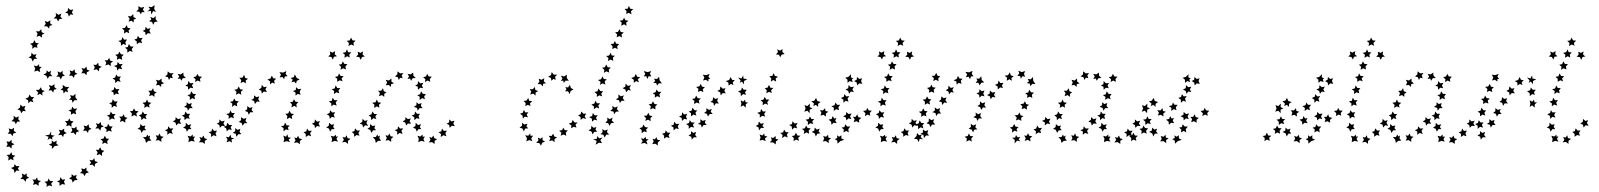

<svg xmlns="http://www.w3.org/2000/svg" viewBox="-20 -572 6254 751"><path d="M522 -137 513 -128 516 -116 505 -122 494 -116 496 -128 488 -137 499 -138 504 -148 510 -138ZM479 -111 470 -104V-92L460 -99L449 -95L453 -107L446 -116H458L464 -125L468 -114ZM386 -78 375 -73 373 -61 365 -70 353 -69 360 -79 355 -90 366 -87 374 -95 376 -83ZM338 -68 327 -63 324 -52 317 -61 305 -60 311 -70 307 -81 318 -78 327 -86 328 -74ZM290 -59 279 -55 276 -44 268 -53 256 -52 263 -62 259 -73 270 -70 279 -77 280 -66ZM241 -51 230 -47 227 -36 220 -45 208 -43 215 -54 210 -65 221 -62 231 -69V-58ZM194 -41 184 -36 185 -26 176 -31 166 -25 170 -37 156 -42 173 -45 180 -58V-44ZM171 -6 183 -12 182 -23 191 -16 202 -22 200 -11 209 -3 194 -1 183 11V-1ZM239 -78 242 -89 234 -98 246 -99 251 -109 256 -99 268 -97 259 -88 260 -76 250 -82ZM257 -123 258 -134 248 -141 260 -144 262 -155 270 -146 282 -148 275 -137 278 -125 267 -129ZM264 -170 261 -181 250 -182 258 -190 254 -200 266 -197 275 -205V-191L283 -180H271ZM246 -211 236 -215 229 -206 227 -218 217 -221 226 -228 225 -240 237 -232H251L243 -223ZM202 -224 191 -221 188 -210 181 -219 170 -218 176 -228 171 -239 183 -236 193 -243V-231ZM155 -216 145 -210 146 -198 137 -205 126 -200 129 -211 120 -220 133 -221 140 -231 144 -220ZM114 -192 106 -183 111 -172 99 -176 91 -168 90 -180 79 -186 91 -191 95 -202 102 -193ZM80 -158 75 -147 81 -137 70 -138 63 -129 59 -140 48 -144 58 -151 60 -163 68 -155ZM54 -117 51 -106 59 -97 47 -96 42 -86 37 -96 25 -98 34 -107 33 -119 43 -112ZM35 -72 34 -60 44 -53 32 -50 29 -39 22 -49H10L17 -58L14 -70L25 -66ZM25 -25 26 -13 37 -8 26 -3 25 9 16 1 5 3 10 -8 5 -19 16 -17ZM24 23 28 34 40 37 31 44 33 55 22 50 12 56 14 43 6 34 18 33ZM37 70 44 78 56 77 50 87 56 96 44 95 37 105 34 92 23 85 34 81ZM65 107 76 112 85 106 84 117 94 123 83 128 80 139 72 129 60 128 68 119ZM107 130 118 131 125 122 128 133 140 136 131 143V155L121 148L109 151L113 140ZM154 139 166 137 170 126 176 136H188L180 146L184 157L172 153L162 159L163 147ZM203 137 214 133 216 121 224 131 235 129 230 139 235 150 223 148 213 155V143ZM250 126 260 120V109L269 116L280 112L277 123L284 132L272 133L264 142L261 131ZM293 105 301 97 298 86 309 90 318 83V95L328 102L316 106L311 117L305 107ZM330 74 336 64 330 54 341 55 349 47 351 58 363 62 352 69 350 81 342 72ZM358 35 362 24 355 14H366L372 4L377 15L388 18L379 26V38L370 31ZM380 -9 382 -20 373 -28 385 -30 390 -41 396 -30 407 -29 399 -20 401 -8 391 -14ZM396 -55 397 -66 388 -74 399 -77 403 -88 409 -78 421 -77 414 -68 417 -57 406 -61ZM408 -102V-114L398 -120L410 -124L413 -136L420 -126H432L425 -117L429 -105L418 -109ZM417 -150V-162L407 -168L418 -172L421 -184L428 -175H440L434 -165L438 -154L426 -158ZM425 -199 424 -210 414 -216 425 -221 427 -232 435 -223 447 -224 441 -214 445 -203 434 -206ZM431 -247 430 -259 420 -265 431 -269 434 -281 441 -272 453 -273 447 -263 452 -252 440 -255ZM438 -296 437 -308 426 -314 438 -318 440 -330 448 -321 460 -322 453 -312 458 -301 446 -304ZM453 -393V-405L443 -412L455 -415L459 -427L465 -417H477L470 -407L473 -396L462 -400ZM465 -441 466 -453 457 -461 469 -463 475 -474 480 -463 491 -461 483 -453 485 -442 475 -447ZM483 -487 487 -499 480 -509 492 -508 501 -517 502 -505 513 -500 503 -495V-484L494 -491ZM513 -527 522 -536 521 -548 532 -542 544 -545 539 -534 546 -524 535 -525 531 -516 525 -526ZM560 -546 573 -544 585 -552 583 -537 590 -525 579 -529 572 -515 570 -530 557 -527 567 -537ZM589 -509V-496L597 -488L585 -486L579 -475L575 -486L563 -489L572 -496L568 -506L580 -501ZM569 -462 564 -451 570 -441 558 -442 550 -434 548 -446 538 -451 548 -456 549 -467 558 -459ZM538 -424 532 -414 536 -403 525 -406 515 -399V-410L505 -417L516 -421L519 -432L526 -423ZM503 -390 495 -380 499 -369 488 -373 478 -366V-378L469 -386L480 -388L484 -400L491 -390ZM464 -358 456 -350 458 -338 447 -343 437 -338 439 -350 431 -358 442 -360 447 -370 453 -360ZM422 -332 413 -325V-313L404 -320L392 -316L396 -327L389 -336H401L407 -346L411 -335ZM378 -311 368 -305 367 -293 358 -301 346 -298 351 -309 345 -319 356 -318 364 -327 366 -315ZM331 -295 320 -290 318 -278 310 -286 298 -285 304 -295 299 -306 310 -303 318 -312 320 -300ZM283 -283 272 -279 269 -267 262 -276H250L256 -286L252 -297L263 -293L272 -301L273 -289ZM234 -276 223 -273 218 -261 212 -272H200L208 -281L205 -293L216 -288L225 -295V-283ZM185 -274H173L166 -264L162 -275L150 -281L161 -286L163 -297L170 -290L180 -295L177 -283ZM137 -290 126 -296 114 -292 118 -304 112 -316 124 -313 133 -321V-311L143 -310L135 -302ZM108 -331 103 -343 92 -347 102 -354 103 -366 111 -358 123 -360 118 -350 126 -342H114ZM106 -381 107 -393 98 -401 109 -404 115 -415 120 -404 132 -403 124 -395 127 -385 116 -388ZM123 -428 127 -440 121 -450 133 -449 141 -458 143 -446 154 -441 144 -436V-425L134 -432ZM152 -469 159 -479 155 -490 167 -486 177 -493 176 -481 185 -474 174 -471 172 -460 164 -469ZM190 -500 199 -509 198 -521 209 -514 220 -519 216 -507 224 -498H213L207 -488L202 -499ZM235 -523 245 -529 246 -541 255 -533 267 -535 261 -524 267 -514 256 -516 249 -507 246 -519Z M776 -42 780 -31 791 -28 781 -21V-9L771 -16L758 -15L765 -25L760 -36L770 -33ZM734 -46V-37L743 -38L737 -28L742 -18L729 -21L717 -16L719 -29L714 -41L725 -38ZM557 -46 560 -38 567 -42 565 -31 572 -22 560 -21 551 -13 548 -26 539 -36H551ZM604 -50 609 -39 620 -37 611 -29V-17L601 -24L589 -22L594 -32L589 -43L599 -41ZM810 -69 817 -60 829 -61 823 -51 827 -39 815 -43 805 -36 806 -48 796 -55 807 -58ZM638 -78 646 -69 658 -70 651 -60 656 -48 644 -52 634 -45 635 -57 625 -63 636 -67ZM529 -87 538 -79 549 -81 545 -71 552 -63 540 -62 534 -52 529 -64 518 -68 528 -75ZM707 -92 716 -83 728 -86 723 -75 729 -67H718L711 -57L707 -68L696 -73L706 -79ZM838 -105 847 -97 859 -100 854 -89 860 -79 848 -80 840 -72 838 -83 828 -88 838 -94ZM667 -114 676 -106 688 -109 683 -98 689 -88 677 -89 669 -81 667 -92 656 -97 666 -103ZM705 -136 712 -127H724L718 -118L722 -107L711 -110L702 -102L701 -114L691 -120L702 -124ZM538 -136 545 -126H556L549 -117L553 -106L542 -110L533 -102L532 -114L523 -121L534 -125ZM710 -172 719 -165 730 -169 727 -158 734 -149H722L715 -139L712 -150L700 -154L710 -161ZM555 -183 560 -172 572 -170 563 -162 565 -151 555 -156 544 -150 546 -162 537 -170 550 -172ZM728 -215 735 -205 747 -204 740 -195 743 -184 732 -188 722 -181 723 -193 713 -200 724 -203ZM579 -227 582 -215 593 -211 584 -205V-193L575 -200L563 -196L567 -208L560 -217H572ZM716 -255 725 -246 737 -248 731 -238 736 -227 725 -229 716 -221 715 -233 705 -237 715 -243ZM612 -265V-253L622 -246L611 -243L610 -232L601 -240L590 -238L595 -249L590 -260L602 -257ZM752 -283 758 -273 770 -272 762 -263 764 -252 753 -257 743 -251 745 -262 736 -270 747 -273ZM697 -288 698 -276 707 -267 695 -266 689 -256 685 -265 675 -263 681 -273 675 -283 687 -281ZM636 -293 646 -285 659 -286 652 -277 656 -266 646 -268 641 -259 637 -270 626 -273 635 -281Z M1232 -98 1226 -88 1232 -77 1220 -79 1212 -71 1210 -82 1200 -88 1210 -93 1212 -105 1220 -96ZM1200 -61 1193 -51 1197 -39 1186 -43 1176 -36V-48L1167 -55L1178 -58L1181 -69L1188 -60ZM1162 -28 1153 -20V-8L1143 -15L1130 -13L1136 -23L1131 -34L1141 -32L1146 -41L1151 -30ZM1114 -16 1101 -20 1089 -16 1092 -29 1088 -42 1099 -37 1104 -47 1107 -35 1119 -33 1109 -27ZM1089 -58V-71L1079 -78L1091 -81L1095 -93L1101 -82L1113 -81L1106 -73L1109 -63L1098 -66ZM1102 -106 1104 -118 1096 -127 1107 -128 1113 -139 1118 -128 1130 -126 1121 -118 1123 -106 1113 -112ZM1120 -152 1122 -164 1114 -172 1125 -174 1130 -184 1136 -174 1147 -173 1139 -164 1141 -152 1131 -158ZM1136 -198V-210L1126 -216L1137 -220L1138 -231L1147 -223L1158 -225L1152 -213L1156 -201L1145 -205ZM1138 -245 1131 -253 1120 -250 1125 -260 1117 -267 1129 -270 1133 -281 1140 -268 1152 -261 1141 -256ZM1105 -274 1094 -273 1091 -262 1085 -271 1074 -269 1079 -280 1073 -290 1087 -288 1100 -294 1097 -283ZM1060 -264 1052 -256 1055 -245 1045 -249 1036 -242V-254L1026 -261L1038 -265L1043 -276L1049 -266ZM1024 -233 1018 -223 1024 -212 1012 -214 1004 -206 1002 -217 992 -222 1002 -228 1004 -240 1012 -231ZM994 -195 990 -184 996 -174 985 -175 977 -165 974 -177 963 -181 973 -187 974 -199 983 -192ZM968 -153 964 -142 971 -133H959L953 -123L949 -134L938 -138L947 -145V-157L957 -150ZM944 -111 940 -99 948 -90H936L929 -80L925 -91L914 -95L923 -102V-114L933 -107ZM920 -68 917 -56 924 -47H912L905 -37L902 -49L890 -52L900 -59V-71L909 -64ZM888 -14 878 -20 866 -15 870 -26 864 -37 875 -35 882 -45 884 -34 896 -31 885 -26ZM867 -58 865 -70 855 -76 866 -80 869 -92 877 -83H888L882 -74L887 -64L875 -66ZM874 -107 875 -119 865 -126 877 -129 881 -140 887 -130H899L892 -121L895 -109L884 -114ZM887 -154 889 -166 880 -174 891 -176 896 -187 902 -177 914 -176 906 -167 908 -156 897 -161ZM903 -201 905 -213 897 -221 908 -223 914 -234 919 -223 931 -221 922 -213 924 -201 914 -207ZM921 -247 924 -258 916 -268H928L935 -279L939 -267L950 -264L941 -257L942 -246L932 -252Z M1407 -351 1396 -349 1391 -338 1385 -349 1373 -350 1381 -359 1379 -370 1390 -365 1400 -371 1398 -359ZM1298 -352 1286 -350 1282 -339 1276 -349 1264 -351 1272 -359 1270 -371 1280 -366 1291 -372 1289 -360ZM1418 -102 1413 -91 1420 -80 1408 -82 1400 -73 1398 -84 1387 -89 1397 -95 1398 -107 1407 -99ZM1388 -62 1382 -52 1386 -41 1375 -44 1365 -37V-48L1356 -56L1366 -59L1369 -70L1377 -61ZM1351 -29 1341 -21V-9L1331 -17L1318 -15L1325 -25L1320 -36L1330 -34L1336 -43L1339 -32ZM1302 -18 1289 -21 1277 -16 1279 -29 1274 -41 1285 -38 1294 -45V-37L1302 -39L1296 -29ZM1271 -57 1267 -69 1256 -73 1266 -80 1267 -92 1276 -84 1287 -86 1283 -76 1289 -67H1278ZM1270 -107 1268 -119 1258 -125 1269 -130 1272 -141 1279 -132 1291 -133 1285 -123 1290 -112 1278 -115ZM1276 -156V-168L1266 -175L1278 -178L1281 -190L1288 -180H1300L1293 -171L1297 -159L1285 -163ZM1286 -204 1287 -216 1277 -223 1289 -226 1293 -238 1299 -228 1311 -227 1304 -218 1307 -207 1296 -211ZM1299 -252V-264L1290 -271L1302 -274L1306 -285L1312 -275L1324 -274L1316 -265L1320 -254L1309 -258ZM1312 -299 1314 -311 1305 -319 1316 -321 1321 -332 1327 -322 1339 -321 1331 -312 1333 -300 1322 -305ZM1327 -346 1329 -358 1320 -365 1332 -368 1337 -379 1342 -368 1354 -367 1346 -358 1348 -347 1338 -352ZM1343 -392 1345 -404 1336 -412 1348 -414 1353 -425 1359 -414 1371 -413 1362 -404 1365 -393 1354 -398Z M1675 -42 1679 -31 1690 -28 1680 -21V-9L1670 -16L1657 -15L1664 -25L1659 -36L1669 -33ZM1633 -46V-37L1642 -38L1636 -28L1641 -18L1628 -21L1616 -16L1618 -29L1613 -41L1624 -38ZM1456 -46 1459 -38 1466 -42 1464 -31 1471 -22 1459 -21 1450 -13 1447 -26 1438 -36H1450ZM1503 -50 1508 -39 1519 -37 1510 -29V-17L1500 -24L1488 -22L1493 -32L1488 -43L1498 -41ZM1709 -69 1716 -60 1728 -61 1722 -51 1726 -39 1714 -43 1704 -36 1705 -48 1695 -55 1706 -58ZM1537 -78 1545 -69 1557 -70 1550 -60 1555 -48 1543 -52 1533 -45 1534 -57 1524 -63 1535 -67ZM1428 -87 1437 -79 1448 -81 1444 -71 1451 -63 1439 -62 1433 -52 1428 -64 1417 -68 1427 -75ZM1606 -92 1615 -83 1627 -86 1622 -75 1628 -67H1617L1610 -57L1606 -68L1595 -73L1605 -79ZM1737 -105 1746 -97 1758 -100 1753 -89 1759 -79 1747 -80 1739 -72 1737 -83 1727 -88 1737 -94ZM1566 -114 1575 -106 1587 -109 1582 -98 1588 -88 1576 -89 1568 -81 1566 -92 1555 -97 1565 -103ZM1604 -136 1611 -127H1623L1617 -118L1621 -107L1610 -110L1601 -102L1600 -114L1590 -120L1601 -124ZM1437 -136 1444 -126H1455L1448 -117L1452 -106L1441 -110L1432 -102L1431 -114L1422 -121L1433 -125ZM1609 -172 1618 -165 1629 -169 1626 -158 1633 -149H1621L1614 -139L1611 -150L1599 -154L1609 -161ZM1454 -183 1459 -172 1471 -170 1462 -162 1464 -151 1454 -156 1443 -150 1445 -162 1436 -170 1449 -172ZM1627 -215 1634 -205 1646 -204 1639 -195 1642 -184 1631 -188 1621 -181 1622 -193 1612 -200 1623 -203ZM1478 -227 1481 -215 1492 -211 1483 -205V-193L1474 -200L1462 -196L1466 -208L1459 -217H1471ZM1615 -255 1624 -246 1636 -248 1630 -238 1635 -227 1624 -229 1615 -221 1614 -233 1604 -237 1614 -243ZM1511 -265V-253L1521 -246L1510 -243L1509 -232L1500 -240L1489 -238L1494 -249L1489 -260L1501 -257ZM1651 -283 1657 -273 1669 -272 1661 -263 1663 -252 1652 -257 1642 -251 1644 -262 1635 -270 1646 -273ZM1596 -288 1597 -276 1606 -267 1594 -266 1588 -256 1584 -265 1574 -263 1580 -273 1574 -283 1586 -281ZM1535 -293 1545 -285 1558 -286 1551 -277 1555 -266 1545 -268 1540 -259 1536 -270 1525 -273 1534 -281Z M2273 -128 2267 -118 2272 -107 2260 -110 2251 -103V-114L2241 -121L2251 -125L2254 -136L2262 -127ZM2239 -93 2231 -84 2235 -73 2224 -76 2214 -70 2215 -81 2205 -89 2216 -92 2220 -103 2227 -93ZM2201 -62 2193 -53 2195 -41 2184 -46 2173 -41 2176 -53 2167 -61 2179 -63 2183 -73 2189 -63ZM2159 -35 2149 -28V-16L2140 -23L2128 -20L2133 -31L2126 -41L2137 -40L2144 -49L2148 -38ZM2112 -18 2101 -14 2096 -2 2090 -12 2077 -14 2086 -22 2084 -34 2094 -29 2102 -36V-24ZM2062 -20 2050 -24 2039 -19 2041 -32 2034 -43 2046 -41 2054 -50 2055 -41H2065L2058 -31ZM2029 -58 2024 -69 2012 -73 2022 -80V-92L2031 -85L2043 -88L2039 -78L2046 -70L2034 -69ZM2025 -108 2024 -120 2014 -127 2025 -131 2029 -142 2035 -132 2047 -133 2040 -124 2045 -113 2033 -116ZM2035 -157 2036 -169 2028 -177 2040 -179 2046 -189 2050 -178 2062 -176 2053 -168 2055 -157 2045 -162ZM2054 -202 2058 -214 2052 -223H2064L2072 -232L2074 -220L2085 -216L2075 -210V-198L2066 -206ZM2083 -243 2090 -253 2087 -264 2098 -260 2109 -266 2107 -254 2116 -246 2105 -245 2103 -234 2095 -243ZM2124 -272 2135 -278 2138 -290 2146 -280H2159L2151 -271L2154 -260L2144 -263L2137 -256L2135 -267ZM2174 -276 2187 -273 2197 -280V-267L2205 -256L2193 -257L2185 -248L2183 -257L2174 -255L2180 -265ZM2209 -240 2213 -228 2223 -222 2212 -216 2208 -204 2202 -215H2190L2196 -223L2191 -231L2202 -230Z M2668 -127 2663 -116 2668 -105 2656 -107 2648 -99 2646 -111 2636 -116 2647 -121 2648 -133 2656 -124ZM2637 -88 2631 -78 2635 -67 2624 -70 2615 -62 2614 -74 2604 -80 2615 -84 2617 -96 2625 -87ZM2602 -53 2595 -43 2599 -32 2587 -36 2577 -30 2578 -41 2570 -49 2581 -52 2584 -62 2591 -53ZM2563 -23 2553 -15V-3L2543 -10L2531 -8L2537 -19L2532 -29L2542 -27L2547 -36L2552 -25ZM2513 -7 2501 -13 2487 -10 2494 -20 2487 -31 2498 -29 2505 -37 2507 -28 2517 -27 2508 -20ZM2490 -51V-63L2481 -71L2492 -74L2497 -85L2503 -75L2515 -73L2507 -65L2510 -55L2499 -58ZM2504 -99 2507 -110 2498 -119 2510 -120 2516 -131 2521 -120 2532 -118 2524 -110 2525 -98 2515 -104ZM2523 -144 2526 -156 2517 -164 2529 -166 2534 -176 2540 -165 2551 -164 2543 -155 2544 -144 2534 -149ZM2541 -190 2542 -201 2533 -208 2544 -211 2548 -222 2555 -213H2567L2559 -203L2562 -191L2551 -196ZM2550 -237 2547 -247 2535 -248 2543 -255 2538 -264 2550 -263 2558 -272 2560 -258 2569 -246H2557ZM2528 -273 2517 -274 2512 -263 2508 -274 2498 -273 2504 -283 2498 -294 2513 -290 2527 -294 2522 -283ZM2484 -270 2475 -262 2479 -250 2468 -255 2459 -248V-260L2449 -267L2461 -271L2467 -283L2472 -272ZM2448 -239 2442 -228 2448 -218 2437 -220 2429 -211 2426 -222 2415 -227 2426 -233 2427 -245 2436 -236ZM2420 -199 2416 -188 2423 -178H2411L2405 -169L2401 -180L2389 -183L2399 -190V-203L2408 -195ZM2396 -156 2393 -145 2401 -136 2389 -135 2383 -125 2379 -136 2367 -138 2376 -146 2375 -158 2385 -151ZM2376 -112 2373 -100 2382 -92 2370 -90 2364 -80 2359 -90 2348 -92 2356 -101 2355 -112 2365 -106ZM2357 -66 2354 -55 2363 -46 2351 -45 2345 -34 2340 -45 2329 -47 2337 -55 2336 -67 2346 -61ZM2335 -12 2323 -14 2310 -6 2314 -21 2300 -27 2314 -29 2317 -40 2323 -31 2337 -34 2328 -24ZM2298 -46 2294 -57 2282 -62 2292 -68 2293 -80 2302 -72 2313 -75 2309 -65 2316 -57 2304 -56ZM2296 -96 2295 -108 2284 -114 2296 -118 2299 -130 2306 -121H2318L2311 -111L2316 -101L2305 -104ZM2303 -145V-156L2293 -163L2305 -167L2309 -178L2315 -168H2327L2320 -159L2324 -148L2313 -152ZM2314 -193 2315 -204 2305 -212 2317 -215 2321 -226 2328 -216 2339 -215 2332 -206 2335 -195 2324 -199ZM2327 -240 2329 -252 2319 -259 2331 -262 2336 -273 2342 -263 2353 -262 2345 -253 2348 -241 2337 -246ZM2342 -287 2344 -299 2335 -307 2346 -309 2351 -320 2357 -309 2369 -308 2361 -299 2363 -288 2352 -293ZM2358 -333 2360 -345 2351 -353 2363 -355 2368 -366 2373 -355 2385 -354 2377 -346 2379 -334 2368 -339ZM2375 -380 2376 -391 2368 -400 2380 -401 2385 -412 2390 -401 2402 -400 2394 -391 2396 -380 2385 -385ZM2392 -426 2394 -437 2386 -446 2397 -447 2403 -458 2408 -447 2420 -445 2411 -437 2413 -425 2403 -431ZM2410 -471 2412 -483 2404 -491 2416 -493 2421 -503 2426 -493 2438 -491 2429 -483 2431 -471 2421 -477ZM2429 -517 2431 -528 2423 -537 2435 -538 2440 -549 2445 -538 2457 -536 2448 -528 2450 -516 2439 -522Z M2897 -151 2887 -160 2877 -154 2880 -167 2877 -180 2887 -174 2894 -182 2896 -172 2906 -171 2897 -164ZM2878 -196 2877 -208 2867 -215 2879 -219 2882 -230 2889 -221H2901L2894 -211L2898 -201L2887 -204ZM2890 -242 2882 -253 2873 -248 2877 -257 2867 -269 2880 -265 2887 -277 2888 -265 2903 -262 2890 -255ZM2854 -258 2846 -250 2849 -239 2839 -244 2830 -237 2829 -249 2819 -255 2832 -259 2838 -271 2843 -260ZM2818 -227 2813 -217 2819 -207 2807 -208 2799 -199 2797 -211 2786 -216 2796 -222 2798 -234 2807 -225ZM2789 -188 2785 -177 2792 -167 2780 -168 2773 -158 2770 -170 2759 -173 2768 -180 2769 -192 2778 -185ZM2764 -146 2760 -135 2768 -126H2756L2749 -116L2745 -127L2734 -130L2743 -137V-149L2753 -142ZM2740 -103 2737 -92 2744 -83H2732L2725 -73L2722 -84L2710 -87L2720 -94L2719 -106L2729 -99ZM2703 -56 2699 -44 2706 -35H2694L2686 -26L2684 -37L2673 -42L2683 -48V-59L2692 -52ZM2674 -68V-80L2664 -87L2675 -91L2678 -102L2685 -93H2697L2690 -84L2695 -73L2683 -76ZM2683 -117V-129L2674 -136L2685 -139L2689 -151L2696 -141L2707 -140L2700 -131L2704 -120L2693 -124ZM2695 -165 2696 -177 2687 -185 2698 -187 2703 -198 2709 -188 2721 -187 2713 -178 2716 -167 2705 -171ZM2710 -212 2712 -224 2703 -232 2715 -234 2721 -244 2726 -233 2737 -231 2729 -223 2731 -212 2720 -217ZM2730 -257 2735 -269 2729 -280 2742 -278 2756 -283 2751 -272 2758 -263H2751V-253L2741 -260Z M3014 -40V-29L3025 -26L3015 -19L3014 -7L3004 -15H2991L2999 -24L2995 -35L3004 -32ZM2969 -50 2971 -40 2982 -38 2972 -31 2975 -20 2963 -25 2951 -22 2955 -34 2951 -46 2962 -42ZM3047 -65 3054 -55H3065L3058 -46L3061 -34L3050 -39L3039 -32L3041 -44L3032 -52L3043 -54ZM2948 -97 2956 -88 2968 -90 2962 -80 2969 -71 2957 -72 2949 -62 2947 -74 2936 -79 2946 -85ZM3080 -98 3088 -89 3100 -91 3094 -81 3098 -70 3087 -73 3078 -65 3077 -77 3067 -83 3078 -87ZM2957 -146 2964 -136H2976L2969 -127L2973 -116L2961 -119L2952 -112V-124L2942 -131L2954 -134ZM2971 -193 2977 -183 2989 -182 2981 -173 2984 -162 2973 -167 2963 -160 2964 -172 2955 -180 2966 -182ZM2988 -240 2993 -229 3005 -228 2996 -219 2999 -208 2988 -213 2978 -207 2979 -219 2971 -227 2982 -229ZM3006 -286 3011 -275 3023 -272 3014 -265 3016 -253 3005 -259 2995 -253 2997 -265 2989 -274 3001 -275ZM3049 -361 3037 -358 3032 -348 3027 -358 3015 -359 3023 -368 3020 -379 3031 -374 3041 -380 3040 -369Z M3390 -139 3382 -130 3384 -119 3374 -124 3363 -118 3365 -129 3356 -138 3368 -140 3372 -150 3378 -140ZM3349 -111 3340 -103 3341 -92 3330 -98 3319 -94 3323 -106 3316 -115H3327L3333 -125L3337 -114ZM3253 -90 3241 -92 3232 -84 3231 -96 3221 -104 3233 -107 3237 -118 3243 -108 3252 -111 3247 -100ZM3211 -116 3201 -123 3189 -120 3193 -131 3187 -141 3199 -140 3207 -149 3209 -138 3220 -135 3210 -128ZM3180 -154 3171 -162 3161 -157 3164 -167 3154 -176 3165 -178 3172 -189 3177 -177 3190 -173 3180 -166ZM3148 -167 3147 -153 3158 -148 3147 -143V-129L3138 -139L3126 -135L3131 -148L3127 -161L3138 -157ZM3148 -117 3153 -107 3165 -106 3157 -98 3161 -87 3149 -90 3140 -83V-96L3131 -104L3143 -106ZM3167 -73 3175 -65 3186 -69 3182 -58 3189 -50 3177 -49 3171 -38 3167 -50 3155 -56 3165 -61ZM3200 -40 3211 -37 3219 -45 3220 -34 3231 -31 3221 -24 3222 -12 3211 -20 3198 -19 3204 -29ZM3245 -28 3255 -32 3254 -43 3262 -37 3271 -43V-31L3282 -25L3267 -20L3256 -10L3255 -22ZM3279 -54 3281 -65 3272 -73 3283 -75 3286 -86 3294 -77H3306L3298 -67L3300 -54L3290 -60ZM3290 -101 3289 -112 3278 -117 3289 -123 3290 -134 3299 -126 3311 -128 3305 -117 3310 -106 3299 -109ZM3301 -205 3298 -216 3287 -222 3298 -227 3299 -239 3308 -231 3320 -233 3314 -222 3320 -212 3308 -214ZM3295 -248V-260L3286 -268L3298 -271L3309 -282L3308 -270L3318 -264L3312 -262L3315 -251L3304 -255ZM3352 -266 3348 -255 3353 -244 3341 -246 3333 -238 3331 -249 3321 -255 3331 -260 3332 -271 3341 -263ZM3302 -196 3295 -186 3299 -174 3288 -178 3279 -170V-182L3269 -189L3280 -193L3283 -204L3290 -195ZM3266 -162 3259 -152 3262 -141 3251 -145 3241 -138 3242 -150 3232 -157 3244 -160 3248 -171 3254 -162ZM3151 -70 3143 -61 3145 -49 3134 -54 3124 -48 3126 -60 3117 -68 3128 -70 3133 -81 3139 -71ZM3111 -41 3102 -33 3105 -21 3094 -26 3084 -20 3085 -32 3077 -40 3088 -42 3093 -53 3099 -42Z M3555 -351 3544 -349 3539 -338 3533 -349 3521 -350 3529 -359 3527 -370 3538 -365 3548 -371 3546 -359ZM3446 -352 3434 -350 3430 -339 3424 -349 3412 -351 3420 -359 3418 -371 3428 -366 3439 -372 3437 -360ZM3566 -102 3561 -91 3568 -80 3556 -82 3548 -73 3546 -84 3535 -89 3545 -95 3546 -107 3555 -99ZM3536 -62 3530 -52 3534 -41 3523 -44 3513 -37V-48L3504 -56L3514 -59L3517 -70L3525 -61ZM3499 -29 3489 -21V-9L3479 -17L3466 -15L3473 -25L3468 -36L3478 -34L3484 -43L3487 -32ZM3450 -18 3437 -21 3425 -16 3427 -29 3422 -41 3433 -38 3442 -45V-37L3450 -39L3444 -29ZM3419 -57 3415 -69 3404 -73 3414 -80 3415 -92 3424 -84 3435 -86 3431 -76 3437 -67H3426ZM3418 -107 3416 -119 3406 -125 3417 -130 3420 -141 3427 -132 3439 -133 3433 -123 3438 -112 3426 -115ZM3424 -156V-168L3414 -175L3426 -178L3429 -190L3436 -180H3448L3441 -171L3445 -159L3433 -163ZM3434 -204 3435 -216 3425 -223 3437 -226 3441 -238 3447 -228 3459 -227 3452 -218 3455 -207 3444 -211ZM3447 -252V-264L3438 -271L3450 -274L3454 -285L3460 -275L3472 -274L3464 -265L3468 -254L3457 -258ZM3460 -299 3462 -311 3453 -319 3464 -321 3469 -332 3475 -322 3487 -321 3479 -312 3481 -300 3470 -305ZM3475 -346 3477 -358 3468 -365 3480 -368 3485 -379 3490 -368 3502 -367 3494 -358 3496 -347 3486 -352ZM3491 -392 3493 -404 3484 -412 3496 -414 3501 -425 3507 -414 3519 -413 3510 -404 3513 -393 3502 -398Z M4089 -108 4083 -97 4088 -87 4076 -89 4067 -81V-93L4056 -99L4067 -104L4069 -115L4077 -106ZM4056 -72 4049 -62 4052 -51 4041 -54 4031 -47 4032 -59 4022 -66 4033 -69 4037 -81 4044 -71ZM4018 -39 4009 -31 4011 -19 4000 -25 3988 -21 3992 -32 3986 -42 3996 -41 4001 -51 4006 -41ZM3972 -19 3958 -22 3949 -11V-25L3939 -33L3951 -34L3954 -44L3960 -35L3971 -36L3964 -27ZM3939 -53V-66L3930 -73L3941 -76L3947 -87L3952 -77L3964 -75L3956 -67L3960 -57L3948 -61ZM3954 -101 3957 -112 3949 -121 3961 -122 3968 -132 3972 -121 3983 -118 3974 -111 3975 -99 3965 -105ZM3976 -145 3979 -156 3971 -165 3983 -166 3989 -176 3994 -165 4005 -162 3996 -155 3997 -143 3987 -149ZM3997 -189 3999 -200 3990 -208 4002 -210 4006 -221 4013 -211 4024 -210 4016 -201 4018 -189 4008 -194ZM4010 -235 4008 -245 3996 -247 4005 -254 4000 -263 4012 -262 4020 -271 4022 -255 4030 -243 4018 -244ZM3990 -272 3979 -274 3973 -264 3970 -275H3959L3967 -285L3963 -296L3976 -290L3990 -294L3985 -283ZM3945 -274 3936 -267 3938 -256 3928 -262 3918 -256 3919 -268 3910 -276 3923 -278 3930 -289 3934 -277ZM3905 -248 3899 -238 3903 -228 3892 -230 3883 -222 3882 -234 3872 -240 3883 -245 3886 -257 3893 -247ZM3873 -212 3868 -201 3874 -191 3862 -193 3855 -184 3852 -195 3841 -200 3851 -206 3852 -218 3861 -210ZM3834 -172 3830 -161 3837 -151 3825 -152 3818 -142 3814 -153 3803 -157 3813 -164V-176L3822 -168ZM3817 -130 3814 -118 3821 -109H3809L3803 -99L3799 -110L3787 -113L3797 -120L3796 -132L3806 -125ZM3798 -86 3795 -74 3803 -66 3791 -65 3786 -54 3781 -65 3769 -68 3778 -76 3777 -88 3787 -81ZM3760 -18 3762 -30 3753 -37 3765 -40 3770 -50 3775 -40 3787 -39 3779 -30 3781 -18 3771 -24ZM3811 -190 3810 -201 3799 -207 3810 -211 3811 -223 3820 -215 3831 -218 3826 -206 3831 -195 3820 -198ZM3812 -238 3807 -248H3796L3803 -257L3799 -265L3810 -264L3818 -274L3820 -259L3830 -250L3818 -248ZM3788 -274 3778 -273 3774 -262 3769 -272 3758 -270 3763 -281 3756 -291 3771 -289 3784 -295 3781 -283ZM3745 -264 3738 -256 3741 -244 3730 -248 3722 -241 3721 -253 3710 -258 3722 -263 3727 -275 3733 -265ZM3711 -231 3705 -220 3711 -210 3700 -212 3692 -203 3690 -214 3679 -219 3689 -225 3690 -237 3699 -228ZM3682 -191 3678 -180 3685 -170 3673 -171 3666 -161 3663 -173 3652 -176 3661 -183 3662 -195 3671 -188ZM3657 -149 3654 -138 3661 -128H3649L3642 -118L3639 -130L3627 -133L3637 -140L3636 -152L3646 -145ZM3634 -106 3630 -95 3638 -85H3626L3619 -75L3615 -86L3604 -90L3613 -97V-109L3623 -102ZM3611 -63 3607 -51 3614 -42H3602L3594 -32L3592 -44L3580 -48L3590 -54V-66L3599 -59ZM3574 -16 3567 -28 3555 -29 3565 -40 3567 -52 3575 -43 3585 -45 3581 -36 3590 -27 3577 -29ZM3571 -67V-79L3562 -86L3573 -89L3577 -101L3584 -91H3595L3588 -81L3592 -70L3581 -74ZM3583 -115 3584 -127 3574 -135 3586 -137 3591 -148 3597 -138 3608 -137 3601 -128 3604 -117 3593 -121ZM3597 -162 3598 -174 3589 -182 3601 -184 3606 -195 3612 -185 3623 -183 3615 -175 3618 -163 3607 -168ZM3613 -209 3615 -220 3606 -228 3618 -231 3623 -241 3628 -231 3640 -229 3632 -221 3634 -209 3623 -214ZM3630 -255 3633 -266 3624 -275 3636 -276 3642 -287 3647 -276 3658 -273 3650 -266 3651 -254 3641 -260Z M4357 -42 4361 -31 4372 -28 4362 -21V-9L4352 -16L4339 -15L4346 -25L4341 -36L4351 -33ZM4315 -46V-37L4324 -38L4318 -28L4323 -18L4310 -21L4298 -16L4300 -29L4295 -41L4306 -38ZM4138 -46 4141 -38 4148 -42 4146 -31 4153 -22 4141 -21 4132 -13 4129 -26 4120 -36H4132ZM4185 -50 4190 -39 4201 -37 4192 -29V-17L4182 -24L4170 -22L4175 -32L4170 -43L4180 -41ZM4391 -69 4398 -60 4410 -61 4404 -51 4408 -39 4396 -43 4386 -36 4387 -48 4377 -55 4388 -58ZM4219 -78 4227 -69 4239 -70 4232 -60 4237 -48 4225 -52 4215 -45 4216 -57 4206 -63 4217 -67ZM4110 -87 4119 -79 4130 -81 4126 -71 4133 -63 4121 -62 4115 -52 4110 -64 4099 -68 4109 -75ZM4288 -92 4297 -83 4309 -86 4304 -75 4310 -67H4299L4292 -57L4288 -68L4277 -73L4287 -79ZM4419 -105 4428 -97 4440 -100 4435 -89 4441 -79 4429 -80 4421 -72 4419 -83 4409 -88 4419 -94ZM4248 -114 4257 -106 4269 -109 4264 -98 4270 -88 4258 -89 4250 -81 4248 -92 4237 -97 4247 -103ZM4286 -136 4293 -127H4305L4299 -118L4303 -107L4292 -110L4283 -102L4282 -114L4272 -120L4283 -124ZM4119 -136 4126 -126H4137L4130 -117L4134 -106L4123 -110L4114 -102L4113 -114L4104 -121L4115 -125ZM4291 -172 4300 -165 4311 -169 4308 -158 4315 -149H4303L4296 -139L4293 -150L4281 -154L4291 -161ZM4136 -183 4141 -172 4153 -170 4144 -162 4146 -151 4136 -156 4125 -150 4127 -162 4118 -170 4131 -172ZM4309 -215 4316 -205 4328 -204 4321 -195 4324 -184 4313 -188 4303 -181 4304 -193 4294 -200 4305 -203ZM4160 -227 4163 -215 4174 -211 4165 -205V-193L4156 -200L4144 -196L4148 -208L4141 -217H4153ZM4297 -255 4306 -246 4318 -248 4312 -238 4317 -227 4306 -229 4297 -221 4296 -233 4286 -237 4296 -243ZM4193 -265V-253L4203 -246L4192 -243L4191 -232L4182 -240L4171 -238L4176 -249L4171 -260L4183 -257ZM4333 -283 4339 -273 4351 -272 4343 -263 4345 -252 4334 -257 4324 -251 4326 -262 4317 -270 4328 -273ZM4278 -288 4279 -276 4288 -267 4276 -266 4270 -256 4266 -265 4256 -263 4262 -273 4256 -283 4268 -281ZM4217 -293 4227 -285 4240 -286 4233 -277 4237 -266 4227 -268 4222 -259 4218 -270 4207 -273 4216 -281Z M4710 -139 4702 -130 4704 -119 4694 -124 4683 -118 4685 -129 4676 -138 4688 -140 4692 -150 4698 -140ZM4669 -111 4660 -103 4661 -92 4650 -98 4639 -94 4643 -106 4636 -115H4647L4653 -125L4657 -114ZM4573 -90 4561 -92 4552 -84 4551 -96 4541 -104 4553 -107 4557 -118 4563 -108 4572 -111 4567 -100ZM4531 -116 4521 -123 4509 -120 4513 -131 4507 -141 4519 -140 4527 -149 4529 -138 4540 -135 4530 -128ZM4500 -154 4491 -162 4481 -157 4484 -167 4474 -176 4485 -178 4492 -189 4497 -177 4510 -173 4500 -166ZM4468 -167 4467 -153 4478 -148 4467 -143V-129L4458 -139L4446 -135L4451 -148L4447 -161L4458 -157ZM4468 -117 4473 -107 4485 -106 4477 -98 4481 -87 4469 -90 4460 -83V-96L4451 -104L4463 -106ZM4487 -73 4495 -65 4506 -69 4502 -58 4509 -50 4497 -49 4491 -38 4487 -50 4475 -56 4485 -61ZM4520 -40 4531 -37 4539 -45 4540 -34 4551 -31 4541 -24 4542 -12 4531 -20 4518 -19 4524 -29ZM4565 -28 4575 -32 4574 -43 4582 -37 4591 -43V-31L4602 -25L4587 -20L4576 -10L4575 -22ZM4599 -54 4601 -65 4592 -73 4603 -75 4606 -86 4614 -77H4626L4618 -67L4620 -54L4610 -60ZM4610 -101 4609 -112 4598 -117 4609 -123 4610 -134 4619 -126 4631 -128 4625 -117 4630 -106 4619 -109ZM4621 -205 4618 -216 4607 -222 4618 -227 4619 -239 4628 -231 4640 -233 4634 -222 4640 -212 4628 -214ZM4615 -248V-260L4606 -268L4618 -271L4629 -282L4628 -270L4638 -264L4632 -262L4635 -251L4624 -255ZM4672 -266 4668 -255 4673 -244 4661 -246 4653 -238 4651 -249 4641 -255 4651 -260 4652 -271 4661 -263ZM4622 -196 4615 -186 4619 -174 4608 -178 4599 -170V-182L4589 -189L4600 -193L4603 -204L4610 -195ZM4586 -162 4579 -152 4582 -141 4571 -145 4561 -138 4562 -150 4552 -157 4564 -160 4568 -171 4574 -162ZM4471 -70 4463 -61 4465 -49 4454 -54 4444 -48 4446 -60 4437 -68 4448 -70 4453 -81 4459 -71ZM4431 -41 4422 -33 4425 -21 4414 -26 4404 -20 4405 -32 4397 -40 4408 -42 4413 -53 4419 -42Z M5232 -139 5224 -130 5226 -119 5216 -124 5205 -118 5207 -129 5198 -138 5210 -140 5214 -150 5220 -140ZM5191 -111 5182 -103 5183 -92 5172 -98 5161 -94 5165 -106 5158 -115H5169L5175 -125L5179 -114ZM5095 -90 5083 -92 5074 -84 5073 -96 5063 -104 5075 -107 5079 -118 5085 -108 5094 -111 5089 -100ZM5053 -116 5043 -123 5031 -120 5035 -131 5029 -141 5041 -140 5049 -149 5051 -138 5062 -135 5052 -128ZM5022 -154 5013 -162 5003 -157 5006 -167 4996 -176 5007 -178 5014 -189 5019 -177 5032 -173 5022 -166ZM4990 -167 4989 -153 5000 -148 4989 -143V-129L4980 -139L4968 -135L4973 -148L4969 -161L4980 -157ZM4990 -117 4995 -107 5007 -106 4999 -98 5003 -87 4991 -90 4982 -83V-96L4973 -104L4985 -106ZM5009 -73 5017 -65 5028 -69 5024 -58 5031 -50 5019 -49 5013 -38 5009 -50 4997 -56 5007 -61ZM5042 -40 5053 -37 5061 -45 5062 -34 5073 -31 5063 -24 5064 -12 5053 -20 5040 -19 5046 -29ZM5087 -28 5097 -32 5096 -43 5104 -37 5113 -43V-31L5124 -25L5109 -20L5098 -10L5097 -22ZM5121 -54 5123 -65 5114 -73 5125 -75 5128 -86 5136 -77H5148L5140 -67L5142 -54L5132 -60ZM5132 -101 5131 -112 5120 -117 5131 -123 5132 -134 5141 -126 5153 -128 5147 -117 5152 -106 5141 -109ZM5143 -205 5140 -216 5129 -222 5140 -227 5141 -239 5150 -231 5162 -233 5156 -222 5162 -212 5150 -214ZM5137 -248V-260L5128 -268L5140 -271L5151 -282L5150 -270L5160 -264L5154 -262L5157 -251L5146 -255ZM5194 -266 5190 -255 5195 -244 5183 -246 5175 -238 5173 -249 5163 -255 5173 -260 5174 -271 5183 -263ZM5144 -196 5137 -186 5141 -174 5130 -178 5121 -170V-182L5111 -189L5122 -193L5125 -204L5132 -195ZM5108 -162 5101 -152 5104 -141 5093 -145 5083 -138 5084 -150 5074 -157 5086 -160 5090 -171 5096 -162ZM4993 -70 4985 -61 4987 -49 4976 -54 4966 -48 4968 -60 4959 -68 4970 -70 4975 -81 4981 -71ZM4953 -41 4944 -33 4947 -21 4936 -26 4926 -20 4927 -32 4919 -40 4930 -42 4935 -53 4941 -42Z M5397 -351 5386 -349 5381 -338 5375 -349 5363 -350 5371 -359 5369 -370 5380 -365 5390 -371 5388 -359ZM5288 -352 5276 -350 5272 -339 5266 -349 5254 -351 5262 -359 5260 -371 5270 -366 5281 -372 5279 -360ZM5408 -102 5403 -91 5410 -80 5398 -82 5390 -73 5388 -84 5377 -89 5387 -95 5388 -107 5397 -99ZM5378 -62 5372 -52 5376 -41 5365 -44 5355 -37V-48L5346 -56L5356 -59L5359 -70L5367 -61ZM5341 -29 5331 -21V-9L5321 -17L5308 -15L5315 -25L5310 -36L5320 -34L5326 -43L5329 -32ZM5292 -18 5279 -21 5267 -16 5269 -29 5264 -41 5275 -38 5284 -45V-37L5292 -39L5286 -29ZM5261 -57 5257 -69 5246 -73 5256 -80 5257 -92 5266 -84 5277 -86 5273 -76 5279 -67H5268ZM5260 -107 5258 -119 5248 -125 5259 -130 5262 -141 5269 -132 5281 -133 5275 -123 5280 -112 5268 -115ZM5266 -156V-168L5256 -175L5268 -178L5271 -190L5278 -180H5290L5283 -171L5287 -159L5275 -163ZM5276 -204 5277 -216 5267 -223 5279 -226 5283 -238 5289 -228 5301 -227 5294 -218 5297 -207 5286 -211ZM5289 -252V-264L5280 -271L5292 -274L5296 -285L5302 -275L5314 -274L5306 -265L5310 -254L5299 -258ZM5302 -299 5304 -311 5295 -319 5306 -321 5311 -332 5317 -322 5329 -321 5321 -312 5323 -300 5312 -305ZM5317 -346 5319 -358 5310 -365 5322 -368 5327 -379 5332 -368 5344 -367 5336 -358 5338 -347 5328 -352ZM5333 -392 5335 -404 5326 -412 5338 -414 5343 -425 5349 -414 5361 -413 5352 -404 5355 -393 5344 -398Z M5665 -42 5669 -31 5680 -28 5670 -21V-9L5660 -16L5647 -15L5654 -25L5649 -36L5659 -33ZM5623 -46V-37L5632 -38L5626 -28L5631 -18L5618 -21L5606 -16L5608 -29L5603 -41L5614 -38ZM5446 -46 5449 -38 5456 -42 5454 -31 5461 -22 5449 -21 5440 -13 5437 -26 5428 -36H5440ZM5493 -50 5498 -39 5509 -37 5500 -29V-17L5490 -24L5478 -22L5483 -32L5478 -43L5488 -41ZM5699 -69 5706 -60 5718 -61 5712 -51 5716 -39 5704 -43 5694 -36 5695 -48 5685 -55 5696 -58ZM5527 -78 5535 -69 5547 -70 5540 -60 5545 -48 5533 -52 5523 -45 5524 -57 5514 -63 5525 -67ZM5418 -87 5427 -79 5438 -81 5434 -71 5441 -63 5429 -62 5423 -52 5418 -64 5407 -68 5417 -75ZM5596 -92 5605 -83 5617 -86 5612 -75 5618 -67H5607L5600 -57L5596 -68L5585 -73L5595 -79ZM5727 -105 5736 -97 5748 -100 5743 -89 5749 -79 5737 -80 5729 -72 5727 -83 5717 -88 5727 -94ZM5556 -114 5565 -106 5577 -109 5572 -98 5578 -88 5566 -89 5558 -81 5556 -92 5545 -97 5555 -103ZM5594 -136 5601 -127H5613L5607 -118L5611 -107L5600 -110L5591 -102L5590 -114L5580 -120L5591 -124ZM5427 -136 5434 -126H5445L5438 -117L5442 -106L5431 -110L5422 -102L5421 -114L5412 -121L5423 -125ZM5599 -172 5608 -165 5619 -169 5616 -158 5623 -149H5611L5604 -139L5601 -150L5589 -154L5599 -161ZM5444 -183 5449 -172 5461 -170 5452 -162 5454 -151 5444 -156 5433 -150 5435 -162 5426 -170 5439 -172ZM5617 -215 5624 -205 5636 -204 5629 -195 5632 -184 5621 -188 5611 -181 5612 -193 5602 -200 5613 -203ZM5468 -227 5471 -215 5482 -211 5473 -205V-193L5464 -200L5452 -196L5456 -208L5449 -217H5461ZM5605 -255 5614 -246 5626 -248 5620 -238 5625 -227 5614 -229 5605 -221 5604 -233 5594 -237 5604 -243ZM5501 -265V-253L5511 -246L5500 -243L5499 -232L5490 -240L5479 -238L5484 -249L5479 -260L5491 -257ZM5641 -283 5647 -273 5659 -272 5651 -263 5653 -252 5642 -257 5632 -251 5634 -262 5625 -270 5636 -273ZM5586 -288 5587 -276 5596 -267 5584 -266 5578 -256 5574 -265 5564 -263 5570 -273 5564 -283 5576 -281ZM5525 -293 5535 -285 5548 -286 5541 -277 5545 -266 5535 -268 5530 -259 5526 -270 5515 -273 5524 -281Z M5983 -151 5973 -160 5963 -154 5966 -167 5963 -180 5973 -174 5980 -182 5982 -172 5992 -171 5983 -164ZM5964 -196 5963 -208 5953 -215 5965 -219 5968 -230 5975 -221H5987L5980 -211L5984 -201L5973 -204ZM5976 -242 5968 -253 5959 -248 5963 -257 5953 -269 5966 -265 5973 -277 5974 -265 5989 -262 5976 -255ZM5940 -258 5932 -250 5935 -239 5925 -244 5916 -237 5915 -249 5905 -255 5918 -259 5924 -271 5929 -260ZM5904 -227 5899 -217 5905 -207 5893 -208 5885 -199 5883 -211 5872 -216 5882 -222 5884 -234 5893 -225ZM5875 -188 5871 -177 5878 -167 5866 -168 5859 -158 5856 -170 5845 -173 5854 -180 5855 -192 5864 -185ZM5850 -146 5846 -135 5854 -126H5842L5835 -116L5831 -127L5820 -130L5829 -137V-149L5839 -142ZM5826 -103 5823 -92 5830 -83H5818L5811 -73L5808 -84L5796 -87L5806 -94L5805 -106L5815 -99ZM5789 -56 5785 -44 5792 -35H5780L5772 -26L5770 -37L5759 -42L5769 -48V-59L5778 -52ZM5760 -68V-80L5750 -87L5761 -91L5764 -102L5771 -93H5783L5776 -84L5781 -73L5769 -76ZM5769 -117V-129L5760 -136L5771 -139L5775 -151L5782 -141L5793 -140L5786 -131L5790 -120L5779 -124ZM5781 -165 5782 -177 5773 -185 5784 -187 5789 -198 5795 -188 5807 -187 5799 -178 5802 -167 5791 -171ZM5796 -212 5798 -224 5789 -232 5801 -234 5807 -244 5812 -233 5823 -231 5815 -223 5817 -212 5806 -217ZM5816 -257 5821 -269 5815 -280 5828 -278 5842 -283 5837 -272 5844 -263H5837V-253L5827 -260Z M6181 -351 6170 -349 6165 -338 6159 -349 6147 -350 6155 -359 6153 -370 6164 -365 6174 -371 6172 -359ZM6072 -352 6060 -350 6056 -339 6050 -349 6038 -351 6046 -359 6044 -371 6054 -366 6065 -372 6063 -360ZM6192 -102 6187 -91 6194 -80 6182 -82 6174 -73 6172 -84 6161 -89 6171 -95 6172 -107 6181 -99ZM6162 -62 6156 -52 6160 -41 6149 -44 6139 -37V-48L6130 -56L6140 -59L6143 -70L6151 -61ZM6125 -29 6115 -21V-9L6105 -17L6092 -15L6099 -25L6094 -36L6104 -34L6110 -43L6113 -32ZM6076 -18 6063 -21 6051 -16 6053 -29 6048 -41 6059 -38 6068 -45V-37L6076 -39L6070 -29ZM6045 -57 6041 -69 6030 -73 6040 -80 6041 -92 6050 -84 6061 -86 6057 -76 6063 -67H6052ZM6044 -107 6042 -119 6032 -125 6043 -130 6046 -141 6053 -132 6065 -133 6059 -123 6064 -112 6052 -115ZM6050 -156V-168L6040 -175L6052 -178L6055 -190L6062 -180H6074L6067 -171L6071 -159L6059 -163ZM6060 -204 6061 -216 6051 -223 6063 -226 6067 -238 6073 -228 6085 -227 6078 -218 6081 -207 6070 -211ZM6073 -252V-264L6064 -271L6076 -274L6080 -285L6086 -275L6098 -274L6090 -265L6094 -254L6083 -258ZM6086 -299 6088 -311 6079 -319 6090 -321 6095 -332 6101 -322 6113 -321 6105 -312 6107 -300 6096 -305ZM6101 -346 6103 -358 6094 -365 6106 -368 6111 -379 6116 -368 6128 -367 6120 -358 6122 -347 6112 -352ZM6117 -392 6119 -404 6110 -412 6122 -414 6127 -425 6133 -414 6145 -413 6136 -404 6139 -393 6128 -398Z"/></svg>

Font: Santa christmas start
Style: Regular
Weight: 400
Designer: MUHAMMAD YONI
Version: Version 001.000